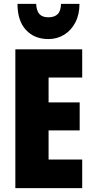

<svg xmlns="http://www.w3.org/2000/svg" viewBox="-20 -968 483 988"><path d="M59 0V-714H403V-569H230V-441H390V-297H230V-147H403V0ZM229 -767Q157 -767 113.5 -814Q70 -861 70 -948H166Q168 -912 183 -895.5Q198 -879 229 -879Q260 -879 276.5 -895Q293 -911 294 -948H389Q389 -894 368 -853Q347 -812 310.5 -789.5Q274 -767 229 -767Z"/></svg>

Font: Noto Sans UI CondBlack
Style: Regular
Weight: 900
Width: 3
Designer: Monotype Design Team
Foundry: Monotype Imaging Inc.
Version: Version 1.001